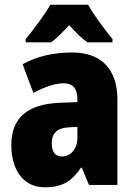

<svg xmlns="http://www.w3.org/2000/svg" viewBox="-20 -786 573 816"><path d="M354 -766H194C173 -728 119 -655 89 -620V-606H197C220 -622 243 -646 274 -679C303 -647 327 -623 352 -606H458V-620C420 -667 380 -721 354 -766ZM287 -563C204 -563 133 -545 76 -513L122 -391C172 -418 216 -432 251 -432C289 -432 309 -410 309 -364V-352L231 -349C99 -343 28 -287 28 -169C28 -70 75 10 170 10C246 10 285 -16 324 -73H328L358 0H479V-363C479 -496 406 -563 287 -563ZM275 -245 309 -247V-200C309 -153 280 -121 244 -121C216 -121 200 -139 200 -177C200 -220 223 -243 275 -245Z"/></svg>

Font: Noto Sans Khmer Condensed Black
Style: Regular
Weight: 900
Width: 3
Designer: Danh Hong and the Monotype Design Team
Foundry: Monotype Imaging Inc.
Version: Version 2.004